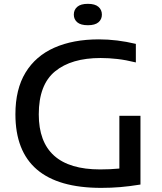

<svg xmlns="http://www.w3.org/2000/svg" viewBox="-20 -950 824 978"><path d="M495.5 7Q58.5 7 58.5 -368Q58.5 -495.5 110 -580.2Q161.5 -665 257 -707.2Q352.5 -749.5 484 -749.5Q575.5 -749.5 672 -726.5V-632Q621.5 -644.5 577.8 -649.5Q534 -654.5 492.5 -654.5Q343.5 -654.5 260.5 -586.5Q177.5 -518.5 177.5 -367.5Q177.5 -87 490 -87Q541.5 -87 588 -91.5V-360H695.5V-10Q640 -1 593 3Q546 7 495.5 7ZM427.5 -821.5Q391 -821.5 373.5 -836.5Q356 -851.5 356 -875.5Q356 -900 373.5 -915.2Q391 -930.5 427.5 -930.5Q464 -930.5 481.5 -915.2Q499 -900 499 -875.5Q499 -851.5 481.5 -836.5Q464 -821.5 427.5 -821.5Z"/></svg>

Font: Encode Sans Expanded Expanded Medium
Style: Regular
Weight: 500
Width: 7
Designer: Multiple Designers
Foundry: Impallari Type
Version: Version 3.000; ttfautohint (v1.8.3) -l 8 -r 50 -G 200 -x 14 